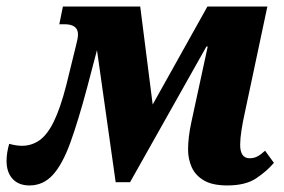

<svg xmlns="http://www.w3.org/2000/svg" viewBox="-50 -556 867 586"><path d="M40 10Q7 10 -11.5 -10Q-30 -30 -30 -65Q-30 -89 -22 -117Q0 -111 17 -111Q46 -111 70 -127.5Q94 -144 114 -184.5Q134 -225 152 -295L182 -417Q188 -439 188 -451Q188 -482 147 -482H131L142 -536H378L416 -237L583 -536H766L697 -211Q691 -184 687 -158.5Q683 -133 683 -114Q683 -73 712 -73Q725 -73 735.5 -78.5Q746 -84 759 -96L786 -59Q764 -33 731.5 -11.5Q699 10 644 10Q598 10 572 -5.5Q546 -21 535 -46Q524 -71 524 -99Q524 -137 534 -183L584 -414H580L347 0H303L246 -403L216 -289Q189 -188 165 -121.5Q141 -55 111.5 -22.5Q82 10 40 10Z"/></svg>

Font: Noto Serif Condensed ExtraBold
Style: Italic
Weight: 800
Width: 3
Italic angle: -12°
Designer: Monotype Design Team
Foundry: Monotype Imaging Inc.
Version: Version 2.014; ttfautohint (v1.8.4.7-5d5b)